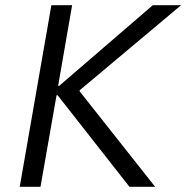

<svg xmlns="http://www.w3.org/2000/svg" viewBox="-20 -720 718 740"><path d="M479 0H578L287 -368V-372L678 -700H569L208 -389H204L258 -700H178L56 0H136L198 -353H202Z"/></svg>

Font: Fixel Display 20240404
Style: Italic
Weight: 400
Italic angle: -10°
Designer: AlfaBravo + MacPaw
Foundry: Kyrylo Tkachov, Marchela Mozhyna, Serhii Makarenko, Maria Weinstein, Zakhar Kryvoshyya
Version: Version 1.211;Glyphs 3.2 (3225)